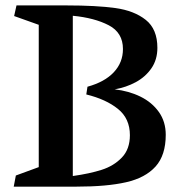

<svg xmlns="http://www.w3.org/2000/svg" viewBox="-20 -696 679 716"><path d="M39.1 -41.5 124.5 -72.8V-603.5L32.7 -636.2L41.5 -675.8H227.5Q339.8 -675.8 410.2 -666Q480.5 -656.2 523.7 -621.8Q566.9 -587.4 566.9 -517.6Q566.9 -473.6 544.7 -441.4Q522.5 -409.2 486.3 -389.6Q450.2 -370.1 407.7 -362.8Q460.4 -356.9 503.7 -335.7Q546.9 -314.5 572.5 -278.3Q598.1 -242.2 598.1 -193.4Q598.1 -117.2 560.1 -75Q522 -32.7 450.2 -16.4Q378.4 0 265.6 0H31.2ZM251.5 -637.2V-39.6Q314 -48.3 359.1 -62.7Q404.3 -77.1 434.3 -108.4Q464.4 -139.6 464.4 -191.9Q464.4 -253.9 419.9 -289.8Q375.5 -325.7 301.8 -343.8L306.2 -372.6Q370.1 -390.1 404.3 -426.5Q438.5 -462.9 438.5 -513.2Q438.5 -574.2 385.5 -601.8Q332.5 -629.4 251.5 -637.2Z"/></svg>

Font: Vesper Libre Medium
Style: Regular
Weight: 500
Designer: Robert Keller & Kimya Gandhi
Foundry: Mota Italic
Version: Version 1.058